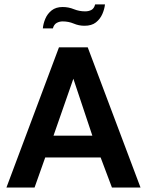

<svg xmlns="http://www.w3.org/2000/svg" viewBox="-20 -840 658 860"><path d="M8.8 0 244.1 -627.9H373L609.4 0H481.4L430.7 -134.8H182.6L134.8 0ZM219.7 -232.4H393.6L308.6 -487.3ZM171.9 -712.9Q173.8 -734.4 183.1 -756.3Q192.4 -778.3 211.4 -793.5Q230.5 -808.6 260.7 -808.6Q287.1 -808.6 311 -798.8Q335 -789.1 361.3 -789.1Q377 -789.1 389.2 -795.4Q401.4 -801.8 406.2 -820.3H450.2Q448.2 -799.8 438.5 -777.3Q428.7 -754.9 409.7 -739.7Q390.6 -724.6 358.4 -724.6Q333 -724.6 310.1 -734.4Q287.1 -744.1 260.7 -744.1Q246.1 -744.1 233.9 -737.3Q221.7 -730.5 216.8 -712.9Z"/></svg>

Font: Padauk Book
Style: Bold
Weight: 700
Designer: Debbi Hosken, Becca Hirsbrunner Spalinger
Foundry: SIL International
Version: Version 5.000